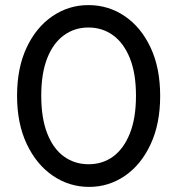

<svg xmlns="http://www.w3.org/2000/svg" viewBox="-20 -724 696 754"><path d="M330 10Q252 10 187.5 -34Q123 -78 85 -158.5Q47 -239 47 -348Q47 -457 84.5 -537Q122 -617 186 -660.5Q250 -704 327 -704Q406 -704 470 -660.5Q534 -617 571.5 -537Q609 -457 609 -347Q609 -238 571.5 -157.5Q534 -77 470.5 -33.5Q407 10 330 10ZM328 -79Q383 -79 424.5 -109.5Q466 -140 490 -200Q514 -260 514 -348Q514 -436 490 -495.5Q466 -555 424 -585.5Q382 -616 327 -616Q273 -616 231 -585.5Q189 -555 165.5 -495.5Q142 -436 142 -348Q142 -260 165.5 -200Q189 -140 231 -109.5Q273 -79 328 -79Z"/></svg>

Font: Outfit Thin
Style: Regular
Weight: 400
Version: Version 1.100;gftools[0.9.27]